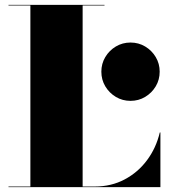

<svg xmlns="http://www.w3.org/2000/svg" viewBox="-20 -770 700 790"><path d="M397 -475Q397 -508 413.2 -535.2Q429.5 -562.5 456.8 -578.8Q484 -595 517 -595Q550 -595 577.2 -578.8Q604.5 -562.5 620.8 -535.2Q637 -508 637 -475Q637 -442 620.8 -414.8Q604.5 -387.5 577.2 -371.2Q550 -355 517 -355Q484 -355 456.8 -371.2Q429.5 -387.5 413.2 -414.8Q397 -442 397 -475ZM640 0H15V-2.5H105V-747.5H15V-750H410V-747.5H320V-2.5H369.5Q438 -2.5 493 -31.8Q548 -61 585.2 -111.2Q622.5 -161.5 637.5 -225H640Z"/></svg>

Font: Bodoni* 72pt Fatface
Style: Regular
Weight: 900
Version: Version 2.3